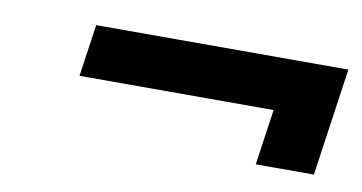

<svg xmlns="http://www.w3.org/2000/svg" viewBox="-35 -439 583 309"><g transform="rotate(10 257.0 -285.0)"><path d="M407.1 -288 394 -197H489L502.1 -288L514.3 -373H419.3H102.2L89.9 -288Z"/></g></svg>

Font: Blink
Style: WideObl
Weight: 400
Designer: Mew Too
Foundry: Cannot Into Space Fonts
Version: Version 001.000